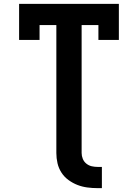

<svg xmlns="http://www.w3.org/2000/svg" viewBox="-20 -755 715 995"><path d="M486 220Q459 220 432.5 216.5Q406 213 381.5 203.5Q357 194 335 178Q313 162 298.5 139.5Q284 117 278 91Q272 65 272 38V-625H185V-548H79V-735H596V-548H490V-625H403V38Q403 53 409 68Q415 83 427.5 93Q440 103 455 106.5Q470 110 486 110H508V220Z"/></svg>

Font: Iosevka Etoile Extrabold
Style: Regular
Weight: 800
Designer: Belleve Invis
Foundry: Belleve Invis
Version: Version 22.1.2; ttfautohint (v1.8.4)